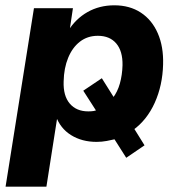

<svg xmlns="http://www.w3.org/2000/svg" viewBox="-20 -524 679 724"><path d="M1 180 108 -493H255L242 -406H236Q265 -453 310 -478.5Q355 -504 411 -504Q469 -504 511 -476.5Q553 -449 575 -398.5Q597 -348 595 -281Q593 -202 563.5 -136.5Q534 -71 481 -33L484 -42L525 24L456 71L409 -3L418 0Q401 4 382.5 7.5Q364 11 344 11Q289 11 248 -14.5Q207 -40 190 -88H197L155 180ZM313 -104Q325 -104 333.5 -105.5Q342 -107 351 -111L346 -101L294 -182L364 -229L413 -151L405 -154Q423 -177 432 -209Q441 -241 442 -278Q443 -331 418.5 -360Q394 -389 349 -389Q310 -389 281.5 -367Q253 -345 237 -306Q221 -267 220 -217Q218 -163 243 -133.5Q268 -104 313 -104Z"/></svg>

Font: Nunito Sans 11pt ExtraBold
Style: Italic
Weight: 800
Italic angle: -9°
Version: Version 3.101;gftools[0.9.27]